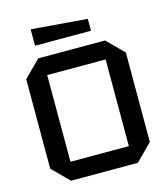

<svg xmlns="http://www.w3.org/2000/svg" viewBox="-125 -964 930 1061"><g transform="rotate(-15 340.0 -433.0)"><path d="M55 -94V-606L149 -700H531L625 -606V-94L531 0H149ZM173 -598V-102H507V-598ZM470 -772H150V-866L470 -840Z"/></g></svg>

Font: Tektur Medium
Style: Regular
Weight: 500
Designer: Adam Jagosz
Foundry: Adam Jagosz
Version: Version 1.005;gftools[0.9.30]